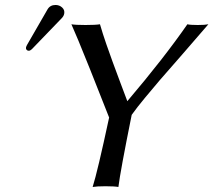

<svg xmlns="http://www.w3.org/2000/svg" viewBox="-20 -745 853 768"><path d="M202.1 -725.1Q217.8 -725.1 228.8 -714.8Q239.7 -704.6 236.8 -689.9Q234.9 -680.2 226.6 -671.9L108.9 -549.8Q101.1 -542 95.2 -542Q89.4 -542 86.2 -545.9Q83 -549.8 84 -555.2Q84.5 -558.1 87.9 -564.9L170.4 -708Q180.7 -725.1 202.1 -725.1ZM506.8 -285.6Q461.4 -60.5 453.6 2.9Q438 0 401.9 0Q367.2 0 350.6 2.9Q370.1 -58.6 416.5 -274.9L339.8 -468.8Q284.7 -606.4 265.6 -647.9Q282.2 -645 322.3 -645Q362.3 -645 379.9 -647.9Q390.6 -610.8 405.3 -568.4L430.7 -497.1L460.4 -417L489.3 -340.3Q636.2 -513.2 729.5 -647.9Q740.7 -645 771 -645Q799.8 -645 813.5 -647.9L710 -528.3L618.7 -423.8L560.1 -354Q527.3 -314.5 506.8 -285.6Z"/></svg>

Font: Linux Biolinum G
Style: Italic
Weight: 400
Italic angle: -12°
Designer: Philipp H. Poll
Foundry: Philipp H. Poll
Version: Version 0.5.1